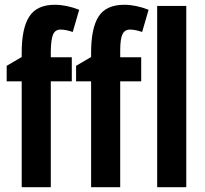

<svg xmlns="http://www.w3.org/2000/svg" viewBox="-20 -785 858 805"><path d="M761 -760H639V0H761ZM572 -545H484V-573Q484 -622 493.5 -641.5Q503 -661 525 -661Q546 -661 576 -651L603 -744Q549 -765 501 -765Q425 -765 393.5 -716Q362 -667 362 -565V-546L299 -509V-444H362V0H484V-444H572ZM281 -545H193V-573Q194 -622 203 -641.5Q212 -661 234 -661Q255 -661 285 -651L312 -744Q258 -765 210 -765Q135 -765 103 -716Q71 -667 71 -565V-546L8 -509V-444H71V0H193V-444H281Z"/></svg>

Font: Noto Sans UI Condensed
Style: Bold
Weight: 700
Width: 3
Designer: Monotype Design Team
Foundry: Monotype Imaging Inc.
Version: 1.001